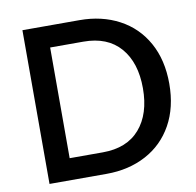

<svg xmlns="http://www.w3.org/2000/svg" viewBox="-78 -781 881 861"><g transform="rotate(-10 362.0 -350.0)"><path d="M79 -700H339Q440 -700 519 -658Q598 -616 642 -537Q686 -458 686 -350Q686 -242 642 -163Q598 -84 519 -42Q440 0 339 0H79ZM339 -98Q449 -98 507.5 -165.5Q566 -233 566 -350Q566 -467 507.5 -534.5Q449 -602 339 -602H188V-98Z"/></g></svg>

Font: Cabin Medium
Style: Regular
Weight: 500
Designer: Pablo Impallari
Foundry: Pablo Impallari. http://www.impallari.com Igino Marini. http://www.ikern.com
Version: Version 2.001